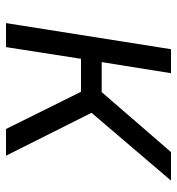

<svg xmlns="http://www.w3.org/2000/svg" viewBox="5 -595 590 640"><g transform="rotate(90 300.0 -275.0)"><path d="M57 0H137L176 -250H286L410 0H499L356 -285L582 -550H487L287 -319H187L224 -550H144Z"/></g></svg>

Font: JetBrains Mono Light
Style: Italic
Weight: 336
Italic angle: -9°
Monospace: yes
Designer: Philipp Nurullin, Konstantin Bulenkov
Foundry: JetBrains
Version: Version 2.305